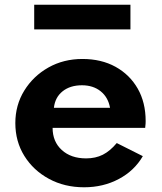

<svg xmlns="http://www.w3.org/2000/svg" viewBox="-20 -778 686 814"><path d="M336.5 16Q417.5 16 483.5 -19Q549.5 -54 585.5 -116L475 -171.5Q446.5 -137.5 415.8 -122Q385 -106.5 345 -106.5Q281 -106.5 242 -142Q203 -177.5 203 -236H595.5Q597 -249 597.2 -253.8Q597.5 -258.5 597.5 -265Q597.5 -343.5 563.8 -402.5Q530 -461.5 469.8 -494.8Q409.5 -528 329.5 -528Q249.5 -528 185.2 -491.8Q121 -455.5 83 -394Q45 -332.5 45 -256Q45 -178.5 83.2 -117Q121.5 -55.5 187.5 -19.8Q253.5 16 336.5 16ZM208.5 -321Q213.5 -365.5 245.5 -391Q277.5 -416.5 327.5 -416.5Q375 -416.5 406.8 -391Q438.5 -365.5 446.5 -321ZM125 -653.5H533V-758H125Z"/></svg>

Font: Spartan
Style: Bold
Weight: 700
Designer: Matt Bailey, Mirko Velimirovic
Foundry: Matt Bailey
Version: Version 1.003; ttfautohint (v1.8.3)